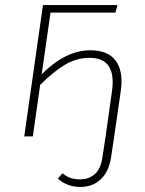

<svg xmlns="http://www.w3.org/2000/svg" viewBox="-20 -540 573 760"><path d="M461 -217Q461 -200 458 -179L432 0L420 81Q411 140 378.5 170Q346 200 298 200Q246 200 209 167L227 146Q242 158 258.5 164Q275 170 298 170Q332 170 356 148.5Q380 127 386 79L398 0L423 -177Q426 -198 426 -215Q426 -311 335 -311Q282 -311 236 -283Q190 -255 139 -204L110 0H76L150 -520H445L437 -490H180L145 -246Q240 -341 337 -341Q399 -341 430 -309Q461 -277 461 -217Z"/></svg>

Font: FiraGO UltraLight
Style: Italic
Weight: 200
Italic angle: -8°
Designer: bBox Type GmbH
Foundry: bBox Type GmbH
Version: Version 1.001